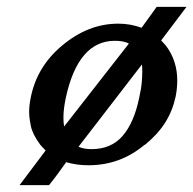

<svg xmlns="http://www.w3.org/2000/svg" viewBox="-20 -482 564 560"><path d="M437 -462H524L450 -364L463 -350Q497 -306 497 -247Q497 -224 492 -199Q483 -158 461.5 -124Q440 -90 402 -59V-60Q331 0 238 0Q203 0 173 -9Q161 8 148.5 25Q136 42 123 58H37L113 -43L98 -59Q75 -90 70 -114.5Q65 -139 65 -155Q65 -176 70 -199Q88 -288 161 -349Q237 -413 325 -413Q360 -413 393 -401ZM172 -197Q165 -164 165 -139Q165 -125 167 -113L356 -355Q341 -363 315 -363Q208 -363 172 -197ZM247 -47Q304 -47 337.5 -85.5Q371 -124 386 -197Q392 -223 393.5 -242.5Q395 -262 395 -273Q395 -285 394 -294L209 -54Q224 -47 247 -47Z"/></svg>

Font: New Athena Unicode
Style: Bold Italic
Weight: 700
Designer: J. Rusten 1997; rev. by R. Hancock 2001, 2002, rev. by D. Mastronarde 2002-2021
Foundry: Society for Classical Studies (formerly American Philological Association)
Version: Version 5.008